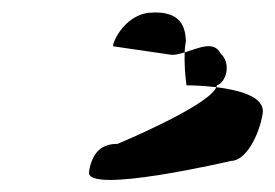

<svg xmlns="http://www.w3.org/2000/svg" viewBox="-20 -778 451 315"><path d="M126 -496C120 -458 359 -514 359 -514C383 -514 405 -555 411 -592C415 -619 374 -630 335 -635C322 -604 173 -542 173 -542C155 -542 132 -536 126 -496ZM166 -702 262 -688C269 -688 276 -690 283 -692C283 -698 284 -705 285 -711C284 -731 279 -762 224 -757C181 -752 162 -702 166 -702ZM283 -692C282 -663 286 -638 286 -638C299 -638 316 -637 335 -635L336 -638C351 -643 360 -674 342 -690C331 -712 306 -699 283 -692Z"/></svg>

Font: Ampere
Style: SCExtIta
Weight: 400
Version: Version 1